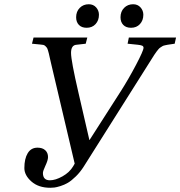

<svg xmlns="http://www.w3.org/2000/svg" viewBox="-20 -868 845 900"><path d="M544.9 -787.1Q544.9 -814 561.8 -831.1Q578.6 -848.1 604 -848.1Q625.5 -848.1 638.7 -833.3Q651.9 -818.4 651.9 -798.8Q651.9 -772.5 636 -755.1Q620.1 -737.8 594.2 -737.8Q570.8 -737.8 557.9 -751.2Q544.9 -764.6 544.9 -787.1ZM336.9 -787.1Q336.9 -814 353.8 -831.1Q370.6 -848.1 396 -848.1Q417.5 -848.1 430.7 -833.3Q443.8 -818.4 443.8 -798.8Q443.8 -772.5 428 -755.1Q412.1 -737.8 386.2 -737.8Q362.8 -737.8 349.9 -751.2Q336.9 -764.6 336.9 -787.1ZM94.2 -80.1Q94.2 -124 109.9 -149.9Q125.5 -175.8 155.8 -175.8Q179.2 -175.8 192.1 -163.8Q205.1 -151.9 205.1 -131.8Q205.1 -117.2 193.1 -91.8Q181.2 -66.4 181.2 -57.1Q181.2 -22.9 213.9 -22.9Q240.2 -22.9 273.2 -41.5Q306.2 -60.1 323.2 -88.9L330.1 -101.1L219.2 -571.8Q216.8 -581.5 213.6 -596.2Q210.4 -610.8 209 -616.9Q207.5 -623 204.8 -632.1Q202.1 -641.1 199.7 -644.3Q197.3 -647.5 192.9 -651.9Q188.5 -656.2 183.1 -657.5Q177.7 -658.7 169.9 -659.2L129.9 -663.1L137.2 -691.9H389.2L381.8 -663.1L338.9 -658.2Q313 -656.7 313 -620.1Q313 -583.5 348.1 -432.1L398.9 -211.9H399.9L545.9 -439.9Q581.5 -495.6 617.2 -563.2Q652.8 -630.9 652.8 -644Q652.8 -650.9 646.5 -653.8Q640.1 -656.7 626 -658.2L578.1 -663.1L584 -691.9H805.2L798.8 -663.1Q792.5 -662.1 780.5 -660.4Q768.6 -658.7 764.6 -658Q760.7 -657.2 752.7 -655.5Q744.6 -653.8 741.5 -651.6Q738.3 -649.4 732.7 -646Q727.1 -642.6 723.1 -637.7Q719.2 -632.8 714.1 -626.5Q709 -620.1 703.1 -610.8L373 -87.9Q356 -61 335.4 -41Q314.9 -21 298.3 -11.2Q281.7 -1.5 263.4 4.2Q245.1 9.8 235.4 11Q225.6 12.2 215.8 12.2Q160.6 12.2 127.4 -17.1Q94.2 -46.4 94.2 -80.1Z"/></svg>

Font: Linguistics Pro
Style: Italic
Weight: 400
Italic angle: -12°
Designer: Stefan Peev, Context Ltd
Foundry: Stefan Peev, Context Ltd
Version: Version 001.000